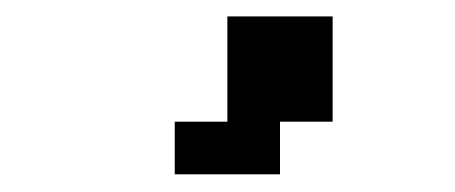

<svg xmlns="http://www.w3.org/2000/svg" viewBox="-20 -332 540 228"><path d="M187.5 -187.5H250V-312.5H375V-187.5H312.5V-125H187.5Z"/></svg>

Font: HE신이문
Style: regular
Weight: 500
Monospace: yes
Designer: Taeyun An (WindowsTiger)
Version: v1.1